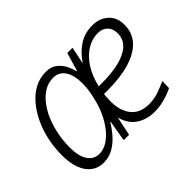

<svg xmlns="http://www.w3.org/2000/svg" viewBox="-108 -769 1006 1006"><g transform="rotate(-45 395.5 -266.0)"><path d="M177 10Q138 10 109 -11.5Q80 -33 64.5 -74Q49 -115 49 -172Q49 -227 60 -280.5Q71 -334 93 -381Q115 -428 145.5 -464.5Q176 -501 214.5 -521.5Q253 -542 299 -542Q336 -542 359 -524.5Q382 -507 395.5 -481.5Q409 -456 415 -430H418L448 -532H487L467 -436Q497 -483 541 -512.5Q585 -542 644 -542Q695 -542 730 -511Q765 -480 765 -424Q765 -365 728 -325Q691 -285 622.5 -264.5Q554 -244 458 -244H432Q431 -234 430 -220Q429 -206 429 -193Q429 -122 462.5 -80.5Q496 -39 563 -39Q599 -39 632.5 -50.5Q666 -62 696 -76L695 -25Q665 -10 628.5 0Q592 10 554 10Q497 10 454.5 -18Q412 -46 396 -106L374 0H334L354 -116H351Q331 -83 305.5 -54.5Q280 -26 248 -8Q216 10 177 10ZM194 -39Q224 -39 252.5 -56.5Q281 -74 305.5 -104.5Q330 -135 349.5 -176.5Q369 -218 379 -266Q387 -298 389.5 -321Q392 -344 392 -364Q392 -424 369 -458.5Q346 -493 304 -493Q268 -493 238 -475Q208 -457 183.5 -425.5Q159 -394 142 -353.5Q125 -313 116 -266Q107 -219 107 -172Q107 -108 130 -73.5Q153 -39 194 -39ZM468 -292Q537 -292 591 -305Q645 -318 676.5 -346Q708 -374 708 -419Q708 -453 688 -473Q668 -493 634 -493Q592 -493 553.5 -469.5Q515 -446 485.5 -401Q456 -356 441 -292Z"/></g></svg>

Font: Noto Sans Display Light
Style: Italic
Weight: 300
Italic angle: -12°
Designer: Monotype Design Team
Foundry: Monotype Imaging Inc.
Version: Version 2.003